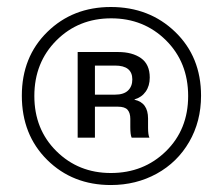

<svg xmlns="http://www.w3.org/2000/svg" viewBox="-20 -758 642 554"><path d="M299.8 -224.1Q189.5 -224.1 116.2 -296.6Q43 -369.1 43 -481.9Q43 -593.8 116.5 -665.8Q189.9 -737.8 299.8 -737.8Q411.1 -737.8 485.6 -665.8Q560.1 -593.8 560.1 -481.9Q560.1 -407.7 525.9 -348.6Q491.7 -289.6 432.1 -256.8Q372.6 -224.1 299.8 -224.1ZM79.1 -481Q79.1 -384.8 142.8 -321.8Q206.5 -258.8 299.8 -258.8Q394.5 -258.8 458.7 -321.5Q522.9 -384.3 522.9 -481Q522.9 -578.1 459 -641.6Q395 -705.1 300.8 -705.1Q206.5 -705.1 142.8 -641.4Q79.1 -577.6 79.1 -481ZM204.1 -360.8V-607.9H320.8Q361.8 -607.9 387 -590.1Q412.1 -572.3 412.1 -534.2Q412.1 -510.3 400.4 -493.7Q388.7 -477.1 368.2 -471.2V-470.2Q407.2 -461.9 407.2 -416V-389.2Q407.2 -369.6 411.1 -360.8H359.9Q356 -368.7 356 -391.1V-415Q356 -432.1 348.1 -441.2Q340.3 -450.2 319.8 -450.2H253.9V-360.8ZM253.9 -484.9H312Q336.9 -484.9 349.4 -496.8Q361.8 -508.8 361.8 -528.8Q361.8 -568.8 312 -568.8H253.9Z"/></svg>

Font: Lumene Sans
Style: Regular
Weight: 400
Designer: Deni Anggara
Version: Version 1.003;Glyphs 3.1.2 (3151)